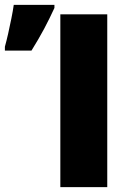

<svg xmlns="http://www.w3.org/2000/svg" viewBox="-27 -773 540 793"><path d="M222.2 0V-713.9H416V0ZM-6.8 -564V-580.1Q-0.5 -602.5 6.6 -633.8Q13.7 -665 20 -696.8Q26.4 -728.5 29.8 -752.9H197.8V-740.2Q178.2 -697.3 155.8 -655Q133.3 -612.8 103 -564Z"/></svg>

Font: Open Sans ExtraBold
Style: Regular
Weight: 800
Designer: Monotype Design Team
Foundry: Monotype Imaging Inc.
Version: Version 3.003; ttfautohint (v1.8.4)